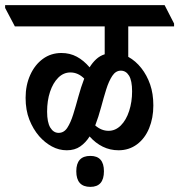

<svg xmlns="http://www.w3.org/2000/svg" viewBox="-68 -644 700 750"><path d="M193 -57Q162 -57 134.5 -72Q107 -87 85 -112Q61 -140 46.5 -177Q32 -214 32 -262Q32 -311 50 -351Q68 -391 99.5 -414Q131 -437 172 -437Q205 -437 232 -422.5Q259 -408 282 -381Q293 -399 307.5 -412.5Q322 -426 341 -432V-541H-10L-48 -613V-624H575L612 -552V-541H433V-422Q462 -406 484 -378Q506 -350 518.5 -314Q531 -278 531 -232Q531 -183 514.5 -143Q498 -103 467 -80Q436 -57 395 -57Q362 -57 333.5 -71Q305 -85 282 -111Q267 -87 245.5 -72Q224 -57 193 -57ZM404 -368Q384 -368 370.5 -347.5Q357 -327 347 -295Q337 -263 327 -225.5Q317 -188 304 -154Q328 -133 356 -133Q383 -133 404 -154Q425 -175 436.5 -210.5Q448 -246 448 -287Q448 -329 436 -348.5Q424 -368 404 -368ZM116 -208Q116 -166 128.5 -145.5Q141 -125 161 -125Q182 -125 195 -145Q208 -165 218 -197Q228 -229 238 -266Q248 -303 261 -337Q237 -361 207 -361Q180 -361 159.5 -340.5Q139 -320 127.5 -285.5Q116 -251 116 -208ZM285 86Q230 86 230 25Q230 -35 285 -35Q338 -35 338 25Q338 86 285 86Z"/></svg>

Font: Noto Serif Devanagari ExtraCondensed SemiBold
Style: Regular
Weight: 600
Width: 2
Designer: Universal Thirst, Indian Type Foundry and the Monotype Design Team
Foundry: Monotype Imaging Inc.
Version: Version 2.004; ttfautohint (v1.8.4.7-5d5b)